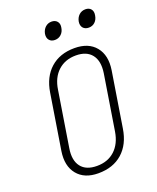

<svg xmlns="http://www.w3.org/2000/svg" viewBox="-169 -1035 938 1144"><g transform="rotate(-20 300.0 -462.5)"><path d="M254 10Q166 10 121.5 -44.5Q77 -99 91 -190L147 -540Q162 -635 221 -687.5Q280 -740 373 -740Q462 -740 506.5 -685.5Q551 -631 537 -540L481 -190Q466 -95 407 -42.5Q348 10 254 10ZM261 -34Q330 -34 374.5 -75Q419 -116 431 -190L487 -540Q498 -614 466 -655Q434 -696 366 -696Q298 -696 253 -655Q208 -614 197 -540L141 -190Q129 -116 160.5 -75Q192 -34 261 -34ZM497 -825Q473 -825 460.5 -840Q448 -855 452 -880Q457 -905 473.5 -920Q490 -935 514 -935Q537 -935 549 -920Q561 -905 556 -880Q552 -855 536 -840Q520 -825 497 -825ZM282 -825Q259 -825 246.5 -840Q234 -855 238 -880Q243 -905 259.5 -920Q276 -935 299 -935Q322 -935 334.5 -920Q347 -905 342 -880Q338 -855 321.5 -840Q305 -825 282 -825Z"/></g></svg>

Font: JetBrains Mono NL Thin
Style: Italic
Weight: 100
Italic angle: -9°
Monospace: yes
Designer: Philipp Nurullin, Konstantin Bulenkov
Foundry: JetBrains
Version: Version 2.305; ttfautohint (v1.8.4.7-5d5b)